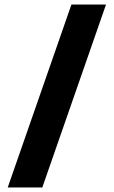

<svg xmlns="http://www.w3.org/2000/svg" viewBox="-20 -797 499 844"><path d="M294 -777H446L166 27H14Z"/></svg>

Font: Unbounded
Style: Bold
Weight: 700
Designer: Luke Prowse, Jean-Baptiste Morizot, Fátima Lázaro, Florian Runge
Foundry: NaN
Version: Version 1.700